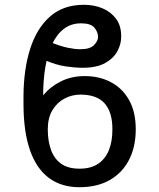

<svg xmlns="http://www.w3.org/2000/svg" viewBox="-20 -780 671 810"><path d="M336.9 -459Q399.4 -459 448 -433.3Q496.6 -407.7 524.7 -357.7Q552.7 -307.6 552.7 -234.4Q552.7 -160.6 524.4 -105.7Q496.1 -50.8 443.1 -20.5Q390.1 9.8 315.4 9.8Q238.8 9.8 186.3 -29.3Q133.8 -68.4 106.7 -145.8Q79.6 -223.1 79.1 -337.9V-374Q79.6 -486.8 107.2 -573.7Q134.8 -660.6 190.9 -710.2Q247.1 -759.8 334 -759.8Q377.4 -759.8 413.1 -744.6Q448.7 -729.5 470.2 -700Q491.7 -670.4 491.2 -626Q491.7 -595.2 475.6 -564.7Q459.5 -534.2 423.8 -514.2Q388.2 -494.1 329.1 -494.1Q296.4 -494.1 256.3 -500Q216.3 -505.9 166 -527.3L196.3 -600.6Q235.4 -585 265.6 -578.6Q295.9 -572.3 318.4 -572.3Q359.9 -572.3 376.7 -589.8Q393.6 -607.4 393.6 -624Q393.6 -645 378.2 -663.3Q362.8 -681.6 322.3 -681.6Q280.3 -681.6 250 -658.7Q219.7 -635.7 200.2 -594.2Q180.7 -552.7 171.4 -497.6Q162.1 -442.4 162.1 -377.9Q191.9 -414.1 236.6 -436.5Q281.2 -459 336.9 -459ZM319.3 -380.9Q283.2 -380.9 251.7 -364Q220.2 -347.2 200.9 -314.7Q181.6 -282.2 181.6 -234.4Q181.6 -185.5 195.1 -147.9Q208.5 -110.4 237.8 -89.4Q267.1 -68.4 315.4 -68.4Q363.8 -68.4 394.5 -89.4Q425.3 -110.4 439.9 -147.9Q454.6 -185.5 454.1 -234.4Q454.6 -305.7 421.9 -343.3Q389.2 -380.9 319.3 -380.9Z"/></svg>

Font: Inter
Style: Regular
Weight: 400
Designer: Rasmus Andersson
Foundry: rsms
Version: Version 4.000;git-8c9346024